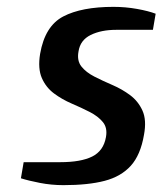

<svg xmlns="http://www.w3.org/2000/svg" viewBox="-20 -530 474 560"><path d="M165 10Q130 10 96.5 3.5Q63 -3 41 -10L49 -57H156Q216 -57 249 -73.5Q282 -90 289 -130Q294 -157 280 -174Q266 -191 241.5 -203.5Q217 -216 189 -228Q161 -240 137.5 -257.5Q114 -275 102 -302.5Q90 -330 97 -373Q111 -454 164.5 -482Q218 -510 311 -510Q346 -510 379.5 -504Q413 -498 434 -490L426 -443H319Q275 -443 244.5 -428Q214 -413 209 -380Q204 -353 217.5 -336Q231 -319 255.5 -306.5Q280 -294 308 -282Q336 -270 359.5 -252.5Q383 -235 395.5 -207.5Q408 -180 400 -137Q390 -78 361.5 -46.5Q333 -15 285 -2.5Q237 10 165 10Z"/></svg>

Font: Cuprum SemiBold
Style: Italic
Weight: 600
Italic angle: -10°
Version: Version 3.000